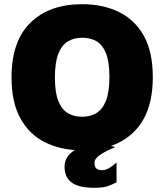

<svg xmlns="http://www.w3.org/2000/svg" viewBox="-20 -702 784 916"><path d="M372 15Q273 15 197 -22Q121 -59 78 -136Q35 -213 35 -333Q35 -505 125 -593.5Q215 -682 372 -682Q471 -682 547 -645Q623 -608 666 -531.5Q709 -455 709 -334Q709 -162 619.5 -73.5Q530 15 372 15ZM372 -145Q411 -145 440 -162.5Q469 -180 485.5 -221.5Q502 -263 502 -335Q502 -407 485.5 -448Q469 -489 440 -505.5Q411 -522 372 -522Q333 -522 304 -504.5Q275 -487 258.5 -446Q242 -405 242 -332Q242 -260 258.5 -219.5Q275 -179 304 -162Q333 -145 372 -145ZM431 194Q356 194 322 169Q288 144 288 93Q288 50 326.5 21Q365 -8 426 -31L530 0Q489 16 460 35Q431 54 431 74Q431 96 441 103Q451 110 466 110Q484 110 501.5 99.5Q519 89 536 73V168Q520 176 497 185Q474 194 431 194Z"/></svg>

Font: Maven Pro Black
Style: Regular
Weight: 900
Designer: Joe Prince
Foundry: Joe Prince
Version: Version 2.103